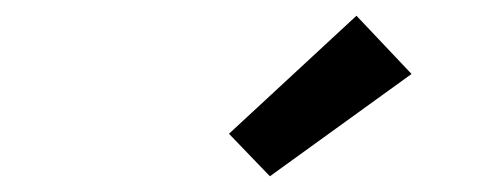

<svg xmlns="http://www.w3.org/2000/svg" viewBox="-20 -807 640 244"><path d="M323 -583 271 -637 433 -787 503 -713Z"/></svg>

Font: Iosevka Slab SmBdExObl
Style: Regular
Weight: 600
Width: 7
Italic angle: -9°
Monospace: yes
Designer: Belleve Invis
Foundry: Belleve Invis
Version: Version 11.1.0; ttfautohint (v1.8.3)